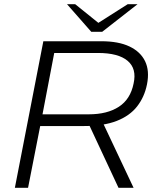

<svg xmlns="http://www.w3.org/2000/svg" viewBox="-20 -897 748 917"><path d="M51 0 187 -700H464Q546 -700 598.5 -675Q651 -650 673 -604.5Q695 -559 682 -494Q670 -434 635 -389Q600 -344 537.5 -319.5Q475 -295 379 -295H172L114 0ZM183 -351H404Q492 -351 547.5 -387Q603 -423 618 -498Q634 -569 589.5 -606.5Q545 -644 448 -644H239ZM546 0 405 -302 467 -320 618 0ZM416 -745 439 -781 590 -877H637L468 -745ZM416 -745 300 -877H339L462 -778L468 -745Z"/></svg>

Font: REM ExtraLight
Style: Italic
Weight: 250
Italic angle: -11°
Designer: Octavio Pardo
Foundry: Ashler Design
Version: Version 1.005;gftools[0.9.28]